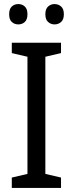

<svg xmlns="http://www.w3.org/2000/svg" viewBox="-20 -924 358 944"><path d="M280 0H38V-51L115 -69V-645L38 -663V-714H280V-663L203 -645V-69L280 -51ZM25 -854Q25 -880 38 -892Q51 -904 70 -904Q89 -904 102 -892Q115 -880 115 -854Q115 -828 102 -816Q89 -804 70 -804Q51 -804 38 -816Q25 -828 25 -854ZM203 -854Q203 -880 216.5 -892Q230 -904 248 -904Q267 -904 280.5 -892Q294 -880 294 -854Q294 -828 280.5 -816Q267 -804 248 -804Q230 -804 216.5 -816Q203 -828 203 -854Z"/></svg>

Font: Noto Sans Tamil SemiCondensed
Style: Regular
Weight: 400
Width: 4
Designer: Jelle Bosma - Monotype Design Team
Foundry: Monotype Imaging Inc.
Version: Version 2.004; ttfautohint (v1.8.4.7-5d5b)